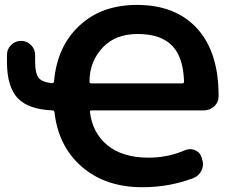

<svg xmlns="http://www.w3.org/2000/svg" viewBox="-20 -784 961 793"><path d="M194.3 -440.4Q202.1 -440.4 203.1 -447.3Q215.8 -591.8 306.6 -676.8Q398.4 -763.7 545.9 -763.7Q705.1 -763.7 793.9 -666.5Q882.8 -569.3 882.8 -389.6Q882.8 -387.7 882.8 -385.7Q882.8 -361.3 864.7 -344.7Q846.7 -328.1 821.3 -328.1H357.4Q350.6 -328.1 351.6 -321.3Q361.3 -237.3 421.9 -185.5Q485.4 -132.8 593.8 -132.8Q671.9 -132.8 743.2 -163.1Q753.9 -168 764.6 -168Q774.4 -168 785.2 -164.1Q805.7 -155.3 812.5 -134.8L814.5 -127Q818.4 -117.2 818.4 -106.4Q818.4 -93.8 812.5 -80.1Q801.8 -57.6 779.3 -48.8Q679.7 -10.7 568.4 -10.7Q414.1 -10.7 316.4 -96.7Q220.7 -180.7 205.1 -320.3Q204.1 -328.1 196.3 -328.1Q98.6 -332 54.7 -377Q8.8 -423.8 8.8 -528.3V-557.6Q8.8 -581.1 25.9 -598.1Q43 -615.2 66.4 -615.2H67.4Q90.8 -615.2 107.9 -598.1Q125 -581.1 125 -557.6V-532.2Q125 -477.5 141.6 -460Q157.2 -444.3 194.3 -440.4ZM349.6 -446.3Q349.6 -439.5 357.4 -439.5H732.4Q740.2 -439.5 740.2 -446.3Q740.2 -446.3 740.2 -446.3Q737.3 -545.9 692.4 -593.8Q645.5 -643.6 548.8 -643.6Q458 -643.6 406.2 -589.8Q349.6 -531.2 349.6 -446.3Z"/></svg>

Font: Gen Jyuu Gothic Bold
Style: Bold
Weight: 700
Designer: [Source Han Sans]
Ryoko NISHIZUKA  (kana & ideographs); Paul D. Hunt (Latin, Greek & Cyrillic); Wenlong ZHANG  (bopomofo
Version: Version 1.002.20150607